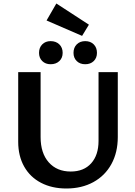

<svg xmlns="http://www.w3.org/2000/svg" viewBox="-20 -1070 773 1097"><path d="M246 -953 302 -1050 488 -929 449 -865ZM203 -768Q203 -798 221.5 -816.5Q240 -835 269 -835Q300 -835 319 -816.5Q338 -798 338 -768Q338 -739 319 -721Q300 -703 269 -703Q240 -703 221.5 -721Q203 -739 203 -768ZM400 -768Q400 -798 418.5 -816.5Q437 -835 467 -835Q497 -835 515.5 -816.5Q534 -798 534 -768Q534 -739 515.5 -721Q497 -703 467 -703Q437 -703 418.5 -721Q400 -739 400 -768ZM84 -260V-658H212V-287Q212 -195 258.5 -142.5Q305 -90 384 -90Q459 -90 501 -137Q543 -184 543 -265V-658H653V-287Q653 -199 616.5 -132.5Q580 -66 513.5 -29.5Q447 7 359 7Q277 7 214.5 -25.5Q152 -58 118 -118.5Q84 -179 84 -260Z"/></svg>

Font: Ysabeau SC
Style: Bold
Weight: 700
Designer: Christian Thalmann (Catharsis Fonts)
Version: Version 0.003